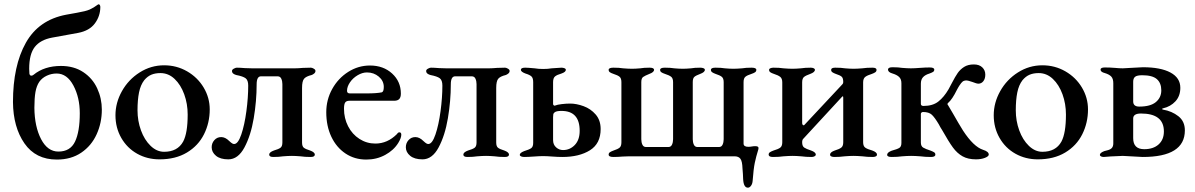

<svg xmlns="http://www.w3.org/2000/svg" viewBox="-20 -723 5528 888"><path d="M40 -251Q40 -419 99.5 -525Q159 -631 286 -655L336 -664Q377 -671 395 -679Q413 -687 433 -702Q434 -703 437 -703Q440 -703 442 -699Q444 -695 444 -691Q444 -649 419 -615Q394 -581 342 -571L221 -549Q167 -539 141 -506Q115 -473 115 -405L116 -382Q118 -373 125 -373Q130 -373 135 -377Q185 -418 262 -418Q322 -418 365 -389.5Q408 -361 429.5 -314.5Q451 -268 451 -216Q451 -155 427 -102Q403 -49 356 -17Q309 15 243 15Q145 15 93 -60Q41 -135 40 -251ZM349 -199Q349 -272 319.5 -327.5Q290 -383 242 -383Q218 -383 196.5 -373Q175 -363 162 -345Q149 -326 144 -297.5Q139 -269 139 -224Q140 -137 170 -79.5Q200 -22 250 -22Q305 -22 327 -68Q349 -114 349 -199Z M514 -190Q514 -248 544 -301.5Q574 -355 626 -388Q678 -421 739 -421Q797 -421 845.5 -393Q894 -365 922 -318Q950 -271 950 -217Q950 -155 923.5 -102Q897 -49 844.5 -17.5Q792 14 718 14Q661 14 614.5 -12Q568 -38 541 -85Q514 -132 514 -190ZM827 -68Q848 -107 848 -193Q848 -243 832 -287Q816 -331 787.5 -358Q759 -385 722 -385Q698 -385 680 -377.5Q662 -370 647 -352Q630 -330 623 -295.5Q616 -261 616 -213Q616 -164 632 -120Q648 -76 676.5 -48.5Q705 -21 739 -21Q801 -21 827 -68Z M959 -42Q959 -61 971.5 -75Q984 -89 1003 -89Q1022 -89 1040 -71Q1041 -70 1048.5 -63.5Q1056 -57 1063 -57Q1081 -57 1096 -101Q1111 -145 1119.5 -208.5Q1128 -272 1128 -327Q1128 -352 1116 -361Q1104 -370 1073 -376Q1065 -378 1059 -382.5Q1053 -387 1053 -395Q1053 -401 1061.5 -405.5Q1070 -410 1075 -410Q1089 -410 1113 -408L1146 -407H1344Q1359 -407 1381 -409L1418 -410Q1423 -410 1431 -405.5Q1439 -401 1439 -395Q1439 -388 1433 -383Q1427 -378 1421 -376Q1396 -370 1386.5 -359Q1377 -348 1377 -316V-64Q1377 -46 1385.5 -39.5Q1394 -33 1414 -27Q1436 -19 1436 -8Q1436 3 1417 3Q1389 3 1370 0Q1346 -2 1330 -2Q1313 -2 1289 0Q1270 3 1244 3Q1225 3 1225 -8Q1225 -19 1247 -27Q1268 -33 1277 -39.5Q1286 -46 1286 -64V-334Q1286 -348 1281 -359Q1276 -370 1264 -370H1187Q1167 -370 1167 -333Q1167 -256 1153.5 -176Q1140 -96 1110.5 -41Q1081 14 1036 14Q999 14 979 -2.5Q959 -19 959 -42Z M1489 -204Q1489 -262 1516.5 -311.5Q1544 -361 1590.5 -390.5Q1637 -420 1691 -420Q1753 -420 1793.5 -383Q1834 -346 1834 -290Q1834 -273 1826.5 -265Q1819 -257 1803 -257H1596Q1582 -257 1576.5 -249Q1571 -241 1571 -220Q1571 -176 1590 -139Q1609 -102 1642.5 -80.5Q1676 -59 1716 -59Q1772 -59 1816 -103Q1821 -111 1827 -111Q1836 -111 1836 -100Q1836 -85 1822 -62Q1801 -28 1761.5 -6.5Q1722 15 1674 15Q1620 15 1578 -13Q1536 -41 1512.5 -90.5Q1489 -140 1489 -204ZM1677 -291Q1722 -291 1746 -296Q1755 -299 1755 -321Q1755 -349 1732 -368.5Q1709 -388 1677 -388Q1656 -388 1634 -375Q1612 -362 1598.5 -342Q1585 -322 1585 -303Q1585 -291 1598 -291Z M1857 -42Q1857 -61 1869.5 -75Q1882 -89 1901 -89Q1920 -89 1938 -71Q1939 -70 1946.5 -63.5Q1954 -57 1961 -57Q1979 -57 1994 -101Q2009 -145 2017.5 -208.5Q2026 -272 2026 -327Q2026 -352 2014 -361Q2002 -370 1971 -376Q1963 -378 1957 -382.5Q1951 -387 1951 -395Q1951 -401 1959.5 -405.5Q1968 -410 1973 -410Q1987 -410 2011 -408L2044 -407H2242Q2257 -407 2279 -409L2316 -410Q2321 -410 2329 -405.5Q2337 -401 2337 -395Q2337 -388 2331 -383Q2325 -378 2319 -376Q2294 -370 2284.5 -359Q2275 -348 2275 -316V-64Q2275 -46 2283.5 -39.5Q2292 -33 2312 -27Q2334 -19 2334 -8Q2334 3 2315 3Q2287 3 2268 0Q2244 -2 2228 -2Q2211 -2 2187 0Q2168 3 2142 3Q2123 3 2123 -8Q2123 -19 2145 -27Q2166 -33 2175 -39.5Q2184 -46 2184 -64V-334Q2184 -348 2179 -359Q2174 -370 2162 -370H2085Q2065 -370 2065 -333Q2065 -256 2051.5 -176Q2038 -96 2008.5 -41Q1979 14 1934 14Q1897 14 1877 -2.5Q1857 -19 1857 -42Z M2384 -7Q2384 -16 2404 -24Q2427 -31 2436.5 -37.5Q2446 -44 2446 -62V-343Q2446 -362 2438 -369.5Q2430 -377 2410 -383Q2389 -391 2389 -400Q2389 -410 2409 -410Q2420 -410 2453 -407Q2470 -404 2492 -404Q2515 -404 2531 -407Q2567 -410 2577 -410Q2584 -410 2590.5 -407.5Q2597 -405 2597 -400Q2597 -390 2577 -383Q2556 -377 2547 -369.5Q2538 -362 2538 -343V-242Q2538 -238 2541.5 -235.5Q2545 -233 2548 -235Q2557 -239 2578 -241.5Q2599 -244 2617 -244Q2646 -244 2679 -232Q2712 -220 2735 -193.5Q2758 -167 2758 -126Q2758 -59 2708.5 -28Q2659 3 2581 3Q2560 3 2534 1Q2510 -1 2491 -1Q2475 -1 2449 1Q2421 3 2404 3Q2397 3 2390.5 0.5Q2384 -2 2384 -7ZM2661 -118Q2661 -210 2577 -210Q2554 -210 2546 -204Q2540 -200 2539 -194.5Q2538 -189 2538 -181V-75Q2538 -54 2552 -41.5Q2566 -29 2584 -29Q2616 -29 2638.5 -52.5Q2661 -76 2661 -118Z M3417 105Q3417 97 3416 82Q3415 67 3414 56Q3413 23 3404.5 11.5Q3396 0 3378 0H2888L2860 1Q2838 3 2817 3Q2795 3 2795 -8Q2795 -15 2801 -19Q2807 -23 2818 -27Q2837 -33 2845.5 -40Q2854 -47 2854 -65V-343Q2854 -361 2845.5 -368Q2837 -375 2818 -381Q2806 -385 2800.5 -389Q2795 -393 2795 -400Q2795 -410 2817 -410Q2844 -410 2862 -407Q2886 -405 2903 -405Q2919 -405 2941 -407Q2958 -410 2984 -410Q3005 -410 3005 -400Q3005 -389 2983 -381Q2963 -373 2954.5 -367Q2946 -361 2946 -343V-79Q2946 -65 2951 -54Q2956 -43 2968 -43H3071Q3083 -43 3088 -54Q3093 -65 3093 -79V-343Q3093 -361 3084 -368Q3075 -375 3056 -381Q3044 -385 3038.5 -389Q3033 -393 3033 -400Q3033 -410 3055 -410Q3081 -410 3099 -407Q3121 -405 3138 -405Q3154 -405 3176 -407Q3192 -410 3219 -410Q3227 -410 3233.5 -407.5Q3240 -405 3240 -400Q3240 -389 3218 -381Q3199 -374 3191.5 -367.5Q3184 -361 3184 -343V-79Q3184 -65 3189 -54Q3194 -43 3206 -43H3305Q3317 -43 3322 -54Q3327 -65 3327 -79V-343Q3327 -361 3318 -368Q3309 -375 3290 -381Q3279 -385 3273.5 -389Q3268 -393 3268 -400Q3268 -410 3289 -410Q3315 -410 3333 -407Q3355 -405 3372 -405Q3388 -405 3412 -407Q3430 -410 3456 -410Q3478 -410 3478 -400Q3478 -393 3472.5 -389Q3467 -385 3455 -381Q3436 -375 3427.5 -368Q3419 -361 3419 -343V-59Q3419 -44 3441 -44Q3449 -44 3457 -45.5Q3465 -47 3473 -47Q3488 -47 3488 -39Q3488 -33 3487 -31Q3477 1 3471 29.5Q3465 58 3461 113Q3460 127 3453.5 136Q3447 145 3439 145Q3419 145 3417 105Z M3535 -8Q3535 -15 3541 -19Q3547 -23 3558 -27Q3579 -33 3588.5 -40Q3598 -47 3598 -65V-342Q3598 -360 3588.5 -367.5Q3579 -375 3560 -381Q3548 -385 3542.5 -389Q3537 -393 3537 -400Q3537 -405 3543.5 -407.5Q3550 -410 3557 -410Q3585 -410 3604 -407Q3628 -405 3645 -405Q3662 -405 3684 -407Q3704 -410 3730 -410Q3737 -410 3743 -407.5Q3749 -405 3749 -400Q3749 -389 3727 -381Q3707 -374 3698.5 -367Q3690 -360 3690 -342V-153Q3690 -147 3694 -144.5Q3698 -142 3701 -146L3874 -331Q3875 -332 3877.5 -335Q3880 -338 3880 -344Q3880 -362 3872.5 -368.5Q3865 -375 3846 -381Q3835 -385 3829.5 -389Q3824 -393 3824 -400Q3824 -410 3843 -410Q3870 -410 3889 -407Q3911 -405 3928 -405Q3944 -405 3968 -407Q3988 -410 4015 -410Q4034 -410 4034 -400Q4034 -393 4028.5 -389Q4023 -385 4012 -381Q3992 -375 3982 -367.5Q3972 -360 3972 -342V-65Q3972 -47 3982 -40Q3992 -33 4014 -27Q4036 -19 4036 -8Q4036 -2 4030 0.5Q4024 3 4017 3Q3989 3 3969 0Q3943 -2 3927 -2Q3910 -2 3886 0Q3865 3 3838 3Q3831 3 3825 0.5Q3819 -2 3819 -8Q3819 -19 3841 -27Q3861 -33 3870.5 -40Q3880 -47 3880 -65V-271Q3880 -281 3875 -276L3696 -82Q3690 -77 3690 -65Q3690 -47 3699.5 -40.5Q3709 -34 3731 -27Q3753 -19 3753 -8Q3753 -3 3747 0Q3741 3 3734 3Q3707 3 3686 0Q3662 -2 3645 -2Q3629 -2 3603 0Q3584 3 3555 3Q3535 3 3535 -8Z M4337 -122Q4329 -134 4322 -148Q4303 -180 4289.5 -192.5Q4276 -205 4249 -205Q4245 -205 4242 -202.5Q4239 -200 4239 -196V-64Q4239 -47 4249.5 -40.5Q4260 -34 4285 -26Q4295 -22 4300.5 -18.5Q4306 -15 4306 -8Q4306 3 4286 3Q4258 3 4237 0Q4211 -2 4194 -2Q4176 -2 4152 0Q4131 3 4104 3Q4083 3 4083 -7Q4083 -18 4104 -26Q4130 -33 4139.5 -39Q4149 -45 4149 -62V-338Q4149 -357 4138.5 -367Q4128 -377 4108 -383Q4087 -389 4087 -401Q4087 -412 4108 -412Q4135 -412 4153 -409Q4177 -407 4193 -407Q4210 -407 4234 -409Q4260 -411 4280 -411Q4301 -411 4301 -401Q4301 -394 4295.5 -390.5Q4290 -387 4279 -383Q4259 -377 4249 -366Q4239 -355 4239 -336V-243Q4239 -233 4251 -233Q4294 -233 4320 -253.5Q4346 -274 4367 -310Q4373 -320 4383 -340Q4398 -369 4409.5 -385.5Q4421 -402 4439 -413.5Q4457 -425 4484 -425Q4509 -425 4523 -411.5Q4537 -398 4537 -378Q4537 -359 4528 -347.5Q4519 -336 4505 -336Q4497 -336 4477 -344Q4456 -351 4451 -351Q4439 -351 4432.5 -346Q4426 -341 4417 -327Q4414 -323 4411.5 -318Q4409 -313 4406 -308Q4384 -263 4365 -247Q4362 -244 4362 -242Q4362 -240 4363 -238.5Q4364 -237 4365 -236L4388 -197Q4414 -151 4434 -119Q4483 -44 4527 -30Q4553 -22 4553 -8Q4553 0 4535.5 7Q4518 14 4494 14Q4457 14 4432 0Q4407 -14 4387.5 -40.5Q4368 -67 4337 -122Z M4576 -190Q4576 -248 4606 -301.5Q4636 -355 4688 -388Q4740 -421 4801 -421Q4859 -421 4907.5 -393Q4956 -365 4984 -318Q5012 -271 5012 -217Q5012 -155 4985.5 -102Q4959 -49 4906.5 -17.5Q4854 14 4780 14Q4723 14 4676.5 -12Q4630 -38 4603 -85Q4576 -132 4576 -190ZM4889 -68Q4910 -107 4910 -193Q4910 -243 4894 -287Q4878 -331 4849.5 -358Q4821 -385 4784 -385Q4760 -385 4742 -377.5Q4724 -370 4709 -352Q4692 -330 4685 -295.5Q4678 -261 4678 -213Q4678 -164 4694 -120Q4710 -76 4738.5 -48.5Q4767 -21 4801 -21Q4863 -21 4889 -68Z M5460 -120Q5460 3 5265 3Q5256 3 5228 1Q5177 -2 5173 -2Q5143 -1 5117 0.5Q5091 2 5085 3Q5078 3 5072.5 0.5Q5067 -2 5067 -7Q5067 -16 5087 -24Q5091 -25 5104 -28.5Q5117 -32 5123 -39.5Q5129 -47 5129 -60V-338Q5129 -359 5119.5 -369Q5110 -379 5090 -385Q5070 -390 5070 -401Q5070 -411 5090 -411Q5113 -411 5137 -409Q5157 -407 5173 -407Q5185 -407 5209 -409Q5254 -412 5266 -412Q5348 -412 5393.5 -387.5Q5439 -363 5439 -317Q5439 -279 5416.5 -254.5Q5394 -230 5359 -222Q5350 -219 5359 -216Q5400 -209 5430 -185.5Q5460 -162 5460 -120ZM5221 -254Q5221 -230 5249 -230Q5301 -230 5326 -251Q5351 -272 5351 -305Q5351 -339 5330.5 -357Q5310 -375 5263 -375Q5239 -375 5230 -368Q5221 -361 5221 -345ZM5363 -115Q5363 -198 5257 -198Q5221 -198 5221 -175V-84Q5221 -33 5272 -33Q5314 -33 5338.5 -55Q5363 -77 5363 -115ZM5087 3H5085Z"/></svg>

Font: EB Garamond Medium
Style: Regular
Weight: 500
Designer: Georg Duffner and Octavio Pardo
Foundry: Georg Duffner
Version: Version 1.000